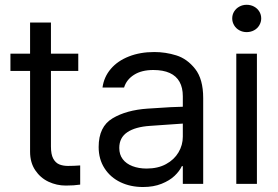

<svg xmlns="http://www.w3.org/2000/svg" viewBox="-20 -749 1133 782"><path d="M298.8 -460V-530.3H22.5V-460ZM187.5 -657.2H102.5V-130.9C102.5 -101.6 109.5 -76.5 123.5 -55.7C137.5 -34.8 155.6 -19.2 177.7 -8.8C199.9 1.6 223.3 6.8 248 6.8C270.2 6.8 289.7 5.5 306.6 2.9V-75.2C289.7 -73.9 273.1 -73.2 256.8 -73.2C243.2 -73.2 231.3 -75.4 221.2 -79.6C211.1 -83.8 203 -91.6 196.8 -103C190.6 -114.4 187.5 -130.9 187.5 -152.3Z M646.5 -240.2C697.3 -244.1 725.6 -246.1 731.4 -246.1L730.5 -314.5L674.8 -312.5C618.8 -309.2 587.6 -307.3 581.1 -306.6C523.8 -302.7 476.2 -289.6 438.5 -267.1C400.7 -244.6 381.8 -205.7 381.8 -150.4C381.8 -117.2 389.8 -88.2 405.8 -63.5C421.7 -38.7 443.4 -19.9 470.7 -6.8C498 6.2 528.6 12.7 562.5 12.7C591.1 12.7 616.4 8.3 638.2 -0.5C660 -9.3 677.6 -20 690.9 -32.7C704.3 -45.4 714.2 -58.6 720.7 -72.3H724.6V0H807.6V-349.6C807.6 -401 796.7 -440.6 774.9 -468.3C753.1 -495.9 727.5 -514.3 698.2 -523.4C668.9 -532.6 639 -537.1 608.4 -537.1C570 -537.1 535.5 -531.1 504.9 -519C474.3 -507 449.7 -490.1 431.2 -468.3C412.6 -446.5 401.4 -421.2 397.5 -392.6H485.4C491.9 -414.1 505.4 -431.3 525.9 -444.3C546.4 -457.4 572.6 -463.9 604.5 -463.9C631.2 -463.9 653.5 -459.8 671.4 -451.7C689.3 -443.5 702.6 -431.5 711.4 -415.5C720.2 -399.6 724.6 -380.2 724.6 -357.4V-192.4C724.6 -169.6 718.8 -148.3 707 -128.4C695.3 -108.6 678.4 -92.6 656.2 -80.6C634.1 -68.5 607.7 -62.5 577.1 -62.5C555.7 -62.5 536.5 -65.8 519.5 -72.3C502.6 -78.8 489.4 -88.2 480 -100.6C470.5 -113 465.8 -128.3 465.8 -146.5C465.8 -174.5 476.7 -195.8 498.5 -210.4C520.3 -225.1 551.1 -233.7 590.8 -236.3Z M942.4 -530.3V0H1026.4V-530.3ZM955.1 -625.5C964.2 -620.6 974 -618.2 984.4 -618.2C995.4 -618.2 1005.5 -620.6 1014.6 -625.5C1023.8 -630.4 1030.9 -637.2 1036.1 -646C1041.3 -654.8 1043.9 -664.1 1043.9 -673.8C1043.9 -684.2 1041.3 -693.7 1036.1 -702.1C1030.9 -710.6 1023.8 -717.3 1014.6 -722.2C1005.5 -727.1 995.4 -729.5 984.4 -729.5C974 -729.5 964.2 -727.1 955.1 -722.2C946 -717.3 938.8 -710.6 933.6 -702.1C928.4 -693.7 925.8 -684.2 925.8 -673.8C925.8 -664.1 928.4 -654.8 933.6 -646C938.8 -637.2 946 -630.4 955.1 -625.5Z"/></svg>

Font: Pretendard Variable
Style: Regular
Weight: 400
Designer: Base glyphs from Inter by Rasmus Andersson; Hangeul glyphs from Noto Sans CJK(Source Han Sans) by Jang Soo-young and Kan
Foundry: Kil Hyung-jin
Version: Version 1.309;Glyphs 3.2 (3225)